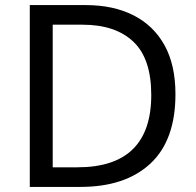

<svg xmlns="http://www.w3.org/2000/svg" viewBox="-20 -734 770 754"><path d="M669 -364Q669 -183 570.5 -91.5Q472 0 296 0H97V-714H317Q425 -714 504 -674Q583 -634 626 -556.5Q669 -479 669 -364ZM574 -361Q574 -504 503.5 -570.5Q433 -637 304 -637H187V-77H284Q574 -77 574 -361Z"/></svg>

Font: Noto Sans Tagbanwa
Style: Regular
Weight: 400
Designer: Monotype Design Team
Foundry: Monotype Imaging Inc.
Version: Version 2.001; ttfautohint (v1.8.4.7-5d5b)